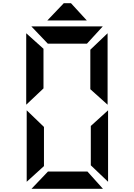

<svg xmlns="http://www.w3.org/2000/svg" viewBox="-20 -968 840 1201"><path d="M177 213 280 105H527L624 213ZM147 -278 255 -174V71L147 169ZM656 169 548 66V-180L656 -278ZM176 -803H623L524 -695H279ZM144 -313V-760L252 -663V-415ZM653 -760V-313L545 -410V-657ZM379 -948H424L523 -840H276Z"/></svg>

Font: Digital Numbers
Style: Regular
Weight: 400
Version: Version 001.102